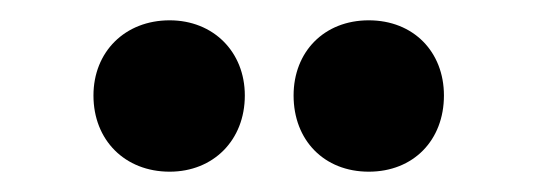

<svg xmlns="http://www.w3.org/2000/svg" viewBox="-20 -684 529 189"><path d="M147 -664C103 -664 72 -633 72 -590C72 -546 103 -515 147 -515C190 -515 221 -546 221 -590C221 -633 190 -664 147 -664ZM343 -664C299 -664 269 -633 269 -590C269 -546 299 -515 343 -515C387 -515 417 -546 417 -590C417 -633 387 -664 343 -664Z"/></svg>

Font: Gully SemiBold
Style: Regular
Weight: 600
Designer: jaikishan Patel
Foundry: MagicType
Version: Version 1.000;Glyphs 3.2 (3242)